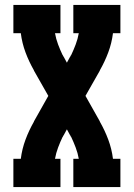

<svg xmlns="http://www.w3.org/2000/svg" viewBox="-20 -755 540 775"><path d="M34 0V-114H64Q69 -154 83 -191.5Q97 -229 117 -264V-265L175 -368L117 -470V-471Q97 -506 83 -543.5Q69 -581 64 -621H34V-735H224V-621H202Q206 -598 214.5 -575.5Q223 -553 233 -532H234Q234 -530 235 -528.5Q236 -527 237 -526L250 -502L263 -526Q264 -527 265 -528.5Q266 -530 266 -532H267Q277 -553 285.5 -575.5Q294 -598 298 -621H276V-735H466V-621H436Q431 -581 417 -543.5Q403 -506 383 -471V-470L325 -368L383 -265V-264Q403 -229 417 -191.5Q431 -154 436 -114H466V0H276V-114H298Q294 -137 285.5 -159.5Q277 -182 267 -203H266Q266 -205 265 -206.5Q264 -208 263 -209L250 -233L237 -209Q236 -208 235 -206.5Q234 -205 234 -203H233Q223 -182 214.5 -159.5Q206 -137 202 -114H224V0Z"/></svg>

Font: Iosevka Curly Slab Heavy
Style: Regular
Weight: 900
Monospace: yes
Designer: Belleve Invis
Foundry: Belleve Invis
Version: Version 22.1.2; ttfautohint (v1.8.4)